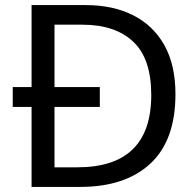

<svg xmlns="http://www.w3.org/2000/svg" viewBox="-20 -734 770 754"><path d="M317 -714Q424 -714 503 -674Q582 -634 625.5 -556.5Q669 -479 669 -364Q669 -183 570.5 -91.5Q472 0 295 0H104V-314H30V-392H104V-714ZM304 -637H194V-392H372V-314H194V-77H284Q574 -77 574 -361Q574 -504 503 -570.5Q432 -637 304 -637Z"/></svg>

Font: Noto Sans NKo
Style: Regular
Weight: 400
Designer: Monotype Design Team
Foundry: Monotype Imaging Inc.
Version: Version 2.003; ttfautohint (v1.8.4.7-5d5b)